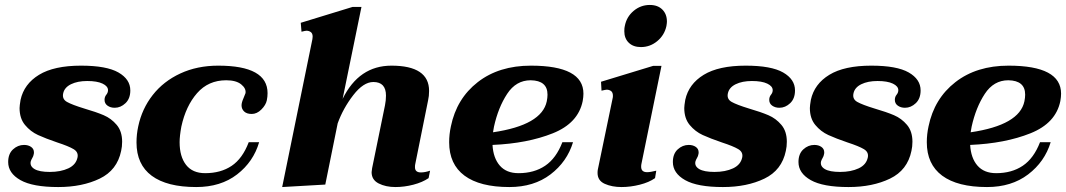

<svg xmlns="http://www.w3.org/2000/svg" viewBox="-20 -745 4303 775"><path d="M13 -91Q13 -124 32.5 -142Q52 -160 77 -160Q94 -160 105.5 -152Q117 -144 117 -130Q117 -125 116 -122Q115 -115 110.5 -107.5Q106 -100 104 -93Q100 -74 119.5 -62.5Q139 -51 181 -51Q225 -51 256 -65.5Q287 -80 293 -110Q297 -131 277 -143Q257 -155 211 -170Q164 -186 133.5 -200Q103 -214 81 -240.5Q59 -267 59 -309Q59 -318 63 -342Q77 -406 137.5 -443Q198 -480 307 -480Q410 -480 458 -452.5Q506 -425 506 -380Q506 -347 486.5 -328.5Q467 -310 443 -310Q426 -310 414 -318.5Q402 -327 402 -342Q402 -354 409 -362.5Q416 -371 416 -381Q416 -397 394 -407.5Q372 -418 332 -418Q293 -418 266.5 -405Q240 -392 235 -368Q230 -345 250.5 -333.5Q271 -322 320 -307Q368 -293 398.5 -280Q429 -267 451 -241Q473 -215 473 -173Q473 -153 469 -136Q453 -58 382.5 -24Q312 10 215 10Q112 10 62.5 -18Q13 -46 13 -91Z M531 -170Q531 -203 538 -235Q553 -306 596.5 -361.5Q640 -417 708 -448.5Q776 -480 861 -480Q1060 -480 1060 -369Q1060 -355 1057 -340Q1053 -321 1035 -303Q1017 -285 996 -285Q976 -285 965.5 -295Q955 -305 955 -320Q955 -331 963 -349Q968 -360 971 -369Q974 -388 953.5 -404.5Q933 -421 893 -421Q821 -421 775.5 -369Q730 -317 712 -234Q705 -196 705 -171Q705 -113 731 -79.5Q757 -46 808 -46Q871 -46 915 -75.5Q959 -105 984 -171H1026Q1003 -92 937 -41Q871 10 772 10Q654 10 592.5 -35.5Q531 -81 531 -170Z M1716 -56 1710 -26Q1685 -9 1648.5 0.5Q1612 10 1576 10Q1537 10 1508.5 -4.5Q1480 -19 1480 -50Q1480 -54 1482 -66L1534 -320Q1538 -340 1538 -359Q1538 -414 1487 -414Q1447 -414 1406 -361Q1365 -308 1343 -247L1293 0L1119 10L1241 -587Q1242 -591 1242 -597Q1242 -610 1234.5 -615.5Q1227 -621 1217 -621Q1213 -621 1197 -617L1194 -653L1403 -717H1439L1363 -346Q1429 -480 1560 -480Q1712 -480 1712 -378Q1712 -357 1708 -340L1656 -82Q1655 -78 1655 -70Q1655 -49 1679 -49Q1695 -49 1716 -56Z M1968 -160Q1971 -107 1997.5 -76.5Q2024 -46 2073 -46Q2136 -46 2180.5 -76Q2225 -106 2250 -171H2293Q2269 -92 2202 -41Q2135 10 2036 10Q1917 10 1855 -36Q1793 -82 1793 -171Q1793 -203 1800 -235Q1823 -347 1908.5 -413.5Q1994 -480 2123 -480Q2335 -480 2335 -367Q2335 -354 2332 -337Q2314 -248 2211.5 -207Q2109 -166 1968 -160ZM2190 -363Q2190 -420 2122 -421Q2063 -421 2027 -366Q1991 -311 1974 -234Q1972 -225 1970 -211Q2167 -240 2187 -336Q2190 -351 2190 -363Z M2500 -619Q2500 -633 2502 -640Q2509 -677 2537.5 -701Q2566 -725 2603 -725Q2635 -725 2653.5 -706.5Q2672 -688 2672 -658Q2672 -652 2670 -640Q2662 -603 2633 -579Q2604 -555 2567 -555Q2536 -555 2518 -572.5Q2500 -590 2500 -619ZM2392 -47Q2392 -55 2393 -60L2453 -349Q2454 -352 2454 -358Q2454 -372 2446.5 -377.5Q2439 -383 2429 -383Q2425 -383 2408 -379L2406 -415L2616 -479H2650L2569 -83Q2568 -79 2568 -72Q2568 -50 2592 -50Q2605 -50 2629 -56L2624 -26Q2600 -9 2562.5 0.5Q2525 10 2489 10Q2450 10 2421 -3Q2392 -16 2392 -47Z M2696 -91Q2696 -124 2715.5 -142Q2735 -160 2760 -160Q2777 -160 2788.5 -152Q2800 -144 2800 -130Q2800 -125 2799 -122Q2798 -115 2793.5 -107.5Q2789 -100 2787 -93Q2783 -74 2802.5 -62.5Q2822 -51 2864 -51Q2908 -51 2939 -65.5Q2970 -80 2976 -110Q2980 -131 2960 -143Q2940 -155 2894 -170Q2847 -186 2816.5 -200Q2786 -214 2764 -240.5Q2742 -267 2742 -309Q2742 -318 2746 -342Q2760 -406 2820.5 -443Q2881 -480 2990 -480Q3093 -480 3141 -452.5Q3189 -425 3189 -380Q3189 -347 3169.5 -328.5Q3150 -310 3126 -310Q3109 -310 3097 -318.5Q3085 -327 3085 -342Q3085 -354 3092 -362.5Q3099 -371 3099 -381Q3099 -397 3077 -407.5Q3055 -418 3015 -418Q2976 -418 2949.5 -405Q2923 -392 2918 -368Q2913 -345 2933.5 -333.5Q2954 -322 3003 -307Q3051 -293 3081.5 -280Q3112 -267 3134 -241Q3156 -215 3156 -173Q3156 -153 3152 -136Q3136 -58 3065.5 -24Q2995 10 2898 10Q2795 10 2745.5 -18Q2696 -46 2696 -91Z M3203 -91Q3203 -124 3222.5 -142Q3242 -160 3267 -160Q3284 -160 3295.5 -152Q3307 -144 3307 -130Q3307 -125 3306 -122Q3305 -115 3300.5 -107.5Q3296 -100 3294 -93Q3290 -74 3309.5 -62.5Q3329 -51 3371 -51Q3415 -51 3446 -65.5Q3477 -80 3483 -110Q3487 -131 3467 -143Q3447 -155 3401 -170Q3354 -186 3323.5 -200Q3293 -214 3271 -240.5Q3249 -267 3249 -309Q3249 -318 3253 -342Q3267 -406 3327.5 -443Q3388 -480 3497 -480Q3600 -480 3648 -452.5Q3696 -425 3696 -380Q3696 -347 3676.5 -328.5Q3657 -310 3633 -310Q3616 -310 3604 -318.5Q3592 -327 3592 -342Q3592 -354 3599 -362.5Q3606 -371 3606 -381Q3606 -397 3584 -407.5Q3562 -418 3522 -418Q3483 -418 3456.5 -405Q3430 -392 3425 -368Q3420 -345 3440.5 -333.5Q3461 -322 3510 -307Q3558 -293 3588.5 -280Q3619 -267 3641 -241Q3663 -215 3663 -173Q3663 -153 3659 -136Q3643 -58 3572.5 -24Q3502 10 3405 10Q3302 10 3252.5 -18Q3203 -46 3203 -91Z M3896 -160Q3899 -107 3925.5 -76.5Q3952 -46 4001 -46Q4064 -46 4108.5 -76Q4153 -106 4178 -171H4221Q4197 -92 4130 -41Q4063 10 3964 10Q3845 10 3783 -36Q3721 -82 3721 -171Q3721 -203 3728 -235Q3751 -347 3836.5 -413.5Q3922 -480 4051 -480Q4263 -480 4263 -367Q4263 -354 4260 -337Q4242 -248 4139.5 -207Q4037 -166 3896 -160ZM4118 -363Q4118 -420 4050 -421Q3991 -421 3955 -366Q3919 -311 3902 -234Q3900 -225 3898 -211Q4095 -240 4115 -336Q4118 -351 4118 -363Z"/></svg>

Font: Taviraj
Style: Bold Italic
Weight: 700
Italic angle: -12°
Designer: Katatrad Team
Foundry: CadsonDemak
Version: Version 1.001